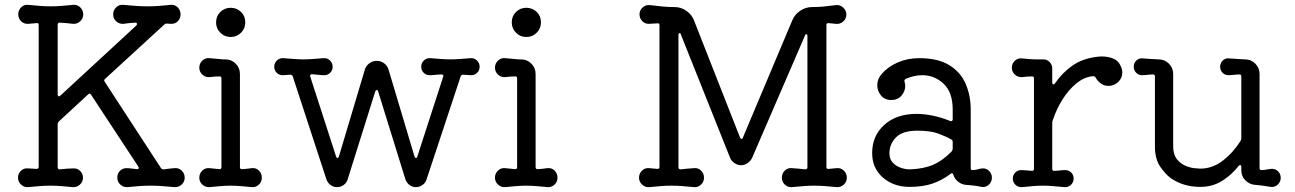

<svg xmlns="http://www.w3.org/2000/svg" viewBox="-20 -751 5321 789"><path d="M697 -60Q714 -62 726.5 -50Q739 -38 739 -21Q739 -4 726.5 7.5Q714 19 697 18Q667 15 643.5 13.5Q620 12 598 12Q576 12 554 13.5Q532 15 503 18Q487 19 474.5 7.5Q462 -4 462 -21Q462 -38 473 -49Q484 -60 500 -60Q509 -60 520.5 -58.5Q532 -57 542 -56H544Q549 -56 550 -59.5Q551 -63 548 -67L354 -362Q349 -370 342 -363L222 -252Q217 -247 217 -241V-64Q217 -55 226 -55Q242 -57 256.5 -58Q271 -59 284 -59Q300 -59 310.5 -47.5Q321 -36 321 -21Q321 -4 308.5 7.5Q296 19 279 18Q251 15 229 13.5Q207 12 187 12Q168 12 146 13.5Q124 15 95 18Q79 19 66.5 7.5Q54 -4 54 -21Q54 -38 66.5 -49.5Q79 -61 95 -59L130 -57Q139 -57 139 -65V-648Q139 -658 130 -656L96 -653Q79 -652 67 -663.5Q55 -675 55 -692Q55 -709 67 -721Q79 -733 96 -731Q125 -728 147 -726.5Q169 -725 188 -725Q208 -725 230 -726.5Q252 -728 280 -731Q297 -733 309.5 -721Q322 -709 322 -692Q322 -675 309.5 -663.5Q297 -652 280 -653Q267 -655 253.5 -656Q240 -657 226 -658Q217 -658 217 -649V-363Q217 -357 220.5 -355.5Q224 -354 228 -358L540 -646Q543 -649 543 -652Q543 -658 536 -658Q523 -657 510.5 -656Q498 -655 487 -653Q470 -652 457.5 -663.5Q445 -675 445 -692Q445 -709 457.5 -721Q470 -733 487 -731Q518 -728 541 -726.5Q564 -725 586 -725Q608 -725 630.5 -726.5Q653 -728 681 -731Q698 -733 710 -721Q722 -709 722 -692Q722 -676 711.5 -664.5Q701 -653 684 -653Q680 -653 675.5 -653.5Q671 -654 667 -654H664Q659 -654 655 -650L412 -427Q405 -422 411 -414L641 -61Q644 -55 653 -55Q664 -57 675.5 -58Q687 -59 697 -60Z M928 -599Q903 -599 885.5 -616.5Q868 -634 868 -659Q868 -685 885.5 -702Q903 -719 928 -719Q953 -719 970.5 -702Q988 -685 988 -659Q988 -634 970.5 -616.5Q953 -599 928 -599ZM841 18Q824 19 811.5 7.5Q799 -4 799 -21Q799 -38 811.5 -50Q824 -62 841 -60Q850 -59 860.5 -58Q871 -57 881 -56H883Q890 -56 890 -65V-429Q890 -437 883 -437Q861 -437 841 -434Q824 -433 811.5 -444.5Q799 -456 799 -473Q799 -490 811.5 -502Q824 -514 841 -512Q869 -510 880 -508.5Q891 -507 895.5 -507Q900 -507 906 -507Q931 -507 948.5 -489.5Q966 -472 966 -447V-65Q966 -56 973 -56Q984 -56 994.5 -57.5Q1005 -59 1015 -60Q1032 -62 1044 -50Q1056 -38 1056 -21Q1056 -4 1044 7.5Q1032 19 1015 18Q995 16 972 14Q949 12 928 12Q907 12 884 14Q861 16 841 18Z M1914 -512Q1929 -513 1940 -502.5Q1951 -492 1951 -477Q1951 -461 1940 -451Q1929 -441 1914 -442L1884 -444Q1875 -444 1873 -437L1733 -14Q1729 0 1716.5 9Q1704 18 1689 18Q1674 18 1662.5 9Q1651 0 1646 -14L1534 -375Q1533 -381 1528 -381Q1524 -381 1522 -375L1409 -15Q1405 0 1392.5 9Q1380 18 1365 18Q1350 18 1338 9Q1326 0 1321 -15L1183 -437Q1181 -444 1172 -444L1144 -442Q1129 -441 1118 -451Q1107 -461 1107 -477Q1107 -492 1118 -502.5Q1129 -513 1144 -512Q1170 -510 1189.5 -508.5Q1209 -507 1227 -507Q1245 -507 1264.5 -508.5Q1284 -510 1310 -512Q1325 -513 1336 -502.5Q1347 -492 1347 -477Q1347 -462 1337 -452Q1327 -442 1313 -442Q1301 -442 1288.5 -443.5Q1276 -445 1263 -446Q1252 -446 1255 -436L1361 -108Q1363 -102 1367 -102Q1371 -102 1373 -109L1479 -464Q1484 -481 1498 -491Q1512 -501 1528 -501Q1545 -501 1558.5 -491Q1572 -481 1577 -464L1683 -109Q1685 -102 1689 -102Q1694 -102 1695 -108L1801 -435Q1801 -436 1801.5 -437Q1802 -438 1802 -439Q1802 -445 1795 -445Q1782 -445 1769.5 -443.5Q1757 -442 1745 -442Q1731 -442 1721 -452Q1711 -462 1711 -477Q1711 -492 1722 -502.5Q1733 -513 1748 -512Q1774 -510 1793.5 -508.5Q1813 -507 1831 -507Q1849 -507 1869 -508.5Q1889 -510 1914 -512Z M2143 -599Q2118 -599 2100.5 -616.5Q2083 -634 2083 -659Q2083 -685 2100.5 -702Q2118 -719 2143 -719Q2168 -719 2185.5 -702Q2203 -685 2203 -659Q2203 -634 2185.5 -616.5Q2168 -599 2143 -599ZM2056 18Q2039 19 2026.5 7.5Q2014 -4 2014 -21Q2014 -38 2026.5 -50Q2039 -62 2056 -60Q2065 -59 2075.5 -58Q2086 -57 2096 -56H2098Q2105 -56 2105 -65V-429Q2105 -437 2098 -437Q2076 -437 2056 -434Q2039 -433 2026.5 -444.5Q2014 -456 2014 -473Q2014 -490 2026.5 -502Q2039 -514 2056 -512Q2084 -510 2095 -508.5Q2106 -507 2110.5 -507Q2115 -507 2121 -507Q2146 -507 2163.5 -489.5Q2181 -472 2181 -447V-65Q2181 -56 2188 -56Q2199 -56 2209.5 -57.5Q2220 -59 2230 -60Q2247 -62 2259 -50Q2271 -38 2271 -21Q2271 -4 2259 7.5Q2247 19 2230 18Q2210 16 2187 14Q2164 12 2143 12Q2122 12 2099 14Q2076 16 2056 18Z M3418 -60Q3435 -62 3447.5 -50Q3460 -38 3460 -21Q3460 -4 3447.5 7.5Q3435 19 3418 18Q3389 15 3367.5 13.5Q3346 12 3326 12Q3307 12 3285 13.5Q3263 15 3234 18Q3217 19 3205 7.5Q3193 -4 3193 -21Q3193 -38 3205 -50Q3217 -62 3234 -60Q3247 -59 3261 -58Q3275 -57 3289 -55Q3298 -55 3298 -64V-603Q3298 -610 3294 -610.5Q3290 -611 3288 -605L3071 -103Q3065 -90 3052.5 -81Q3040 -72 3025 -72Q3011 -72 2998 -81Q2985 -90 2980 -103L2778 -609Q2777 -615 2773 -615Q2768 -615 2768 -607V-64Q2768 -55 2777 -55Q2791 -57 2805 -58Q2819 -59 2832 -60Q2849 -62 2861 -50Q2873 -38 2873 -21Q2873 -4 2861 7.5Q2849 19 2832 18Q2803 15 2781.5 13.5Q2760 12 2740 12Q2720 12 2698.5 13.5Q2677 15 2648 18Q2631 19 2618.5 7.5Q2606 -4 2606 -21Q2606 -38 2618.5 -50Q2631 -62 2648 -60L2681 -57H2683Q2690 -57 2690 -65V-647Q2690 -657 2681 -655Q2672 -655 2663.5 -654Q2655 -653 2646 -653Q2630 -653 2619 -664.5Q2608 -676 2608 -692Q2608 -709 2621 -720.5Q2634 -732 2651 -730Q2684 -726 2706 -724Q2728 -722 2752 -722Q2778 -722 2800 -707Q2822 -692 2832 -667L3021 -186Q3024 -180 3027 -180Q3032 -180 3033 -186L3236 -668Q3246 -692 3268.5 -707Q3291 -722 3317 -722Q3342 -722 3363 -724Q3384 -726 3415 -730Q3432 -732 3445 -720Q3458 -708 3458 -691Q3458 -674 3445 -662.5Q3432 -651 3415 -653L3385 -656H3383Q3376 -656 3376 -648V-65Q3376 -55 3386 -57Z M4020 -59Q4035 -59 4045.5 -47.5Q4056 -36 4056 -21Q4056 -3 4043 8.5Q4030 20 4013 17Q4000 14 3985 12Q3970 10 3955 9Q3935 9 3919 -3Q3903 -15 3897 -34Q3894 -43 3887 -37Q3853 -11 3813 3Q3773 17 3718 17Q3652 17 3608 -21.5Q3564 -60 3564 -122Q3564 -193 3614 -238Q3664 -283 3746 -283Q3777 -283 3812 -276Q3847 -269 3884 -254Q3885 -254 3886 -253.5Q3887 -253 3888 -253Q3895 -253 3895 -261V-301Q3895 -372 3857.5 -407Q3820 -442 3770 -442Q3737 -442 3702 -427Q3695 -423 3697 -415Q3700 -406 3700 -398Q3700 -376 3684.5 -358Q3669 -340 3643 -340Q3616 -340 3600.5 -358.5Q3585 -377 3585 -401Q3585 -426 3603 -447Q3630 -478 3670.5 -495Q3711 -512 3757 -512Q3835 -512 3881.5 -483Q3928 -454 3948.5 -406Q3969 -358 3969 -301V-60Q3969 -52 3977 -52Q3988 -52 3999 -55.5Q4010 -59 4020 -59ZM3718 -55Q3776 -57 3815 -74Q3854 -91 3891 -129Q3895 -134 3895 -140V-168Q3895 -175 3889 -178Q3868 -190 3836 -202Q3804 -214 3750 -214Q3688 -214 3661.5 -186Q3635 -158 3635 -122Q3635 -98 3648 -83.5Q3661 -69 3680.5 -62Q3700 -55 3718 -55Z M4586 -478Q4592 -465 4592 -453Q4592 -430 4575 -414Q4558 -398 4535 -398Q4518 -398 4504.5 -407.5Q4491 -417 4483 -431Q4480 -438 4472 -438Q4436 -435 4403.5 -408.5Q4371 -382 4346 -342Q4321 -302 4306 -256Q4304 -252 4304 -245V-57Q4304 -49 4311 -49Q4323 -49 4334.5 -50.5Q4346 -52 4358 -52Q4372 -52 4382 -42Q4392 -32 4392 -17Q4392 -2 4381 8.5Q4370 19 4354 18Q4323 15 4304 13.5Q4285 12 4267 12Q4246 12 4227.5 13.5Q4209 15 4180 18Q4164 19 4153 8.5Q4142 -2 4142 -17Q4142 -32 4152 -42Q4162 -52 4176 -52Q4186 -52 4197.5 -51Q4209 -50 4220 -49H4222Q4229 -49 4229 -57V-429Q4229 -437 4222 -437Q4200 -437 4180 -434Q4163 -433 4150.5 -444.5Q4138 -456 4138 -473Q4138 -490 4150.5 -501.5Q4163 -513 4180 -511Q4201 -509 4212.5 -508Q4224 -507 4235.5 -507Q4247 -507 4267 -507Q4283 -507 4293.5 -496Q4304 -485 4304 -470V-412Q4304 -406 4307.5 -404.5Q4311 -403 4315 -408Q4345 -452 4386.5 -481Q4428 -510 4484 -517Q4490 -518 4496 -518.5Q4502 -519 4508 -519Q4534 -519 4555.5 -510Q4577 -501 4586 -478Z M5202 -57Q5219 -59 5231 -48Q5243 -37 5243 -20Q5243 -4 5231 7.5Q5219 19 5202 17Q5188 15 5172 12.5Q5156 10 5141 9Q5116 8 5098.5 -9Q5081 -26 5081 -51V-65Q5081 -71 5077.5 -72.5Q5074 -74 5070 -69Q5040 -31 5001 -7Q4962 17 4912 17Q4843 17 4791 -19Q4769 -35 4747.5 -66.5Q4726 -98 4726 -150V-437Q4726 -445 4719 -445Q4707 -445 4695.5 -443.5Q4684 -442 4673 -442Q4659 -442 4649 -452Q4639 -462 4639 -477Q4639 -492 4650 -502.5Q4661 -513 4676 -511Q4699 -509 4712.5 -508.5Q4726 -508 4741 -507Q4766 -507 4783.5 -489.5Q4801 -472 4801 -447V-150Q4801 -117 4815 -98.5Q4829 -80 4849 -71Q4869 -62 4887 -60Q4905 -58 4912 -58Q4962 -58 5004.5 -90.5Q5047 -123 5078 -172Q5081 -178 5081 -183V-437Q5081 -445 5074 -445Q5063 -445 5050.5 -443.5Q5038 -442 5028 -442Q5014 -442 5004 -452Q4994 -462 4994 -477Q4994 -492 5005 -502.5Q5016 -513 5031 -511Q5054 -509 5067.5 -508.5Q5081 -508 5096 -507Q5121 -507 5138.5 -489.5Q5156 -472 5156 -447V-60Q5156 -52 5164 -52Q5174 -52 5183 -54Q5192 -56 5202 -57Z"/></svg>

Font: Kiwi Maru
Style: Regular
Weight: 400
Designer: Hiroki-Chan
Version: Version 1.100